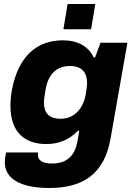

<svg xmlns="http://www.w3.org/2000/svg" viewBox="-20 -740 672 957"><path d="M296 -594H434L455 -720H317ZM226 197C394 197 500 127 531 -49L615 -527H481L454 -454H447C420 -510 366 -539 294 -539C163 -539 70 -459 39 -289C34 -261 32 -236 32 -213C32 -84 100 -22 211 -22C273 -22 326 -44 368 -88H375C372 -73 369 -54 366 -35C354 32 317 75 240 75C194 75 169 61 169 32C169 28 169 24 170 20H11C5 42 4 60 4 69C4 149 79 197 226 197ZM283 -148C223 -148 199 -178 199 -228C199 -240 200 -253 207 -292C219 -367 259 -411 330 -411C388 -411 414 -378 414 -326C414 -314 412 -301 408 -273C396 -201 352 -148 283 -148Z"/></svg>

Font: Archivo ExtraBold
Style: Italic
Weight: 800
Italic angle: -10°
Designer: Hector Gatti
Foundry: Omnibus-Type
Version: Version 2.001